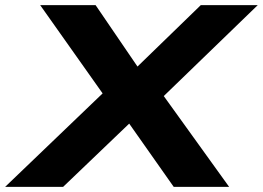

<svg xmlns="http://www.w3.org/2000/svg" viewBox="-71 -725 1020 745"><path d="M-51 0 362 -396 358 -319 85 -705H300L478 -444H439L708 -705H929L529 -318L533 -396L818 0H603L413 -270L455 -269L174 0Z"/></svg>

Font: Nunito Sans 10pt Expanded ExtraBold
Style: Italic
Weight: 800
Width: 7
Italic angle: -9°
Designer: Vernon Adams
Foundry: Vernon Adams
Version: Version 3.101;gftools[0.9.27]